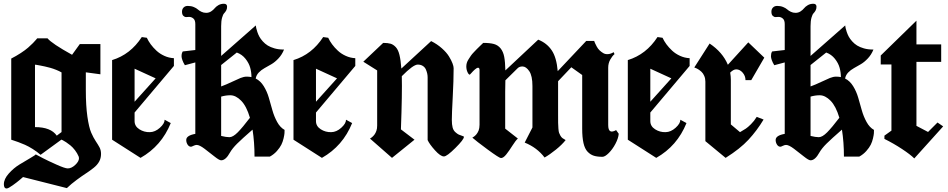

<svg xmlns="http://www.w3.org/2000/svg" viewBox="-20 -850 5147 1042"><path d="M347.7 64Q368.2 64 388.4 44.9Q408.7 25.9 408.7 8.3Q408.7 3.9 407.2 0Q399.4 -18.6 387 -34.7Q374.5 -50.8 362.3 -60.8Q350.1 -70.8 338.9 -78.1Q327.6 -85.4 320.8 -88.9L314 -91.8V-92.8L200.2 -9.8Q180.7 -26.9 157.7 -41.3Q134.8 -55.7 115.5 -64.2Q96.2 -72.8 79.8 -78.6Q63.5 -84.5 52.7 -87.9Q42 -91.3 41 -91.8V-532.2Q68.8 -546.4 93 -562.3Q117.2 -578.1 132.6 -591.6Q147.9 -605 158.7 -616Q169.4 -627 175.5 -634.3Q181.6 -641.6 182.1 -642.1H237.8Q260.7 -613.8 371.1 -552.7L413.1 -610.8H524.9V-446.8L445.8 -457.5V-361.3Q445.8 -276.4 454.3 -217Q462.9 -157.7 475.1 -129.9Q487.3 -102.1 499.3 -84.2Q511.2 -66.4 519.8 -50.8Q528.3 -35.2 528.3 -14.6Q528.3 8.3 518.3 26.6Q508.3 44.9 488.8 60.5Q469.2 76.2 447.8 90.1Q426.3 104 396.5 126Q366.7 147.9 342.8 170.9L105 110.8Q97.2 117.7 85.2 127.9Q73.2 138.2 49.1 155.5Q24.9 172.9 16.1 172.9Q1 172.9 1 149.9Q1 121.6 27.6 91.8Q54.2 62 85.9 42.7Q117.7 23.4 145.3 7.3Q172.9 -8.8 173.8 -12.2Q189.5 -3.9 213.6 8.8Q237.8 21.5 285.2 42.7Q332.5 64 347.7 64ZM314 -133.3V-457Q301.3 -464.4 284.9 -470.9Q268.6 -477.5 253.7 -481.7Q238.8 -485.8 223.4 -489.3Q208 -492.7 197.3 -494.6Q186.5 -496.6 178.2 -498L169.9 -499V-160.2Q255.9 -160.2 288.1 -113.8Z M588.4 -91.8V-523.9Q688 -554.2 749.5 -648.9L776.9 -645Q785.2 -627 798.1 -609.4Q811 -591.8 829.1 -575Q847.2 -558.1 871.8 -546.9Q896.5 -535.6 923.8 -534.2V-492.2L710.4 -239.3V-192.9Q710.4 -165 736.3 -148.4Q762.2 -131.8 793.5 -132.8Q821.8 -133.3 847.7 -156.5Q873.5 -179.7 873.5 -200.2L906.7 -182.1Q856.4 -57.6 742.7 6.8ZM710.4 -297.9 824.7 -424.8 710.4 -477.1Z M1444.3 0H1361.3Q1361.3 -78.1 1350.6 -146.5Q1293 -96.2 1267.1 -70.6Q1241.2 -44.9 1228 -22Q1205.1 20 1180.2 20Q1169.9 20 1144 -0.7Q1118.2 -21.5 1090.3 -42.5Q1062.5 -63.5 1047.4 -63.5Q1039.6 -63.5 1029.8 -58.6Q1020 -53.7 1016.6 -53.7Q1005.4 -53.7 998 -65.2Q990.7 -76.7 990.7 -90.3Q990.7 -114.7 1040 -123.5V-511.2L983.4 -496.1Q974.6 -510.3 970 -523.2Q965.3 -536.1 965.3 -544.4Q965.3 -552.7 966.8 -559.1Q968.3 -565.4 970.2 -568.4L972.2 -570.8L1040 -578.6V-719.2Q1040 -740.7 1029.5 -749.5Q1019 -758.3 1006.3 -758.3Q1003.4 -758.3 998 -757.8Q992.7 -757.3 990.2 -757.3Q981.9 -757.3 974.9 -764.2Q967.8 -771 967.8 -786.6Q967.8 -800.3 976.3 -809.1Q984.9 -817.9 999 -817.9Q1017.1 -817.9 1031.2 -812Q1045.4 -806.2 1053.2 -799.1Q1061 -792 1073 -786.1Q1085 -780.3 1098.6 -780.3Q1113.8 -780.3 1125.7 -788.1Q1137.7 -795.9 1144.8 -804.9Q1151.9 -814 1165 -821.8Q1178.2 -829.6 1195.3 -829.6Q1212.4 -829.6 1212.4 -813.5Q1212.4 -801.3 1207.3 -792.5Q1202.1 -783.7 1196.3 -777.8Q1190.4 -772 1185.3 -754.2Q1180.2 -736.3 1180.2 -708V-546.4L1368.2 -711.9Q1369.1 -704.6 1370.6 -697.3Q1372.1 -689.9 1376.7 -676.3Q1381.3 -662.6 1387.7 -650.9Q1394 -639.2 1406 -625.7Q1418 -612.3 1432.9 -603Q1447.8 -593.8 1470 -587.4Q1492.2 -581.1 1519 -581.1H1521.5Q1510.3 -553.2 1491.2 -533Q1472.2 -512.7 1452.9 -501.5Q1433.6 -490.2 1415.5 -480.2Q1397.5 -470.2 1384.3 -456.3Q1371.1 -442.4 1367.7 -423.8Q1393.6 -411.1 1411.4 -382.3Q1429.2 -353.5 1439 -319.6Q1448.7 -285.6 1458.3 -251.7Q1467.8 -217.8 1484.1 -188Q1500.5 -158.2 1524.4 -145Q1524.4 -135.7 1523.9 -127Q1523.4 -118.2 1519 -99.1Q1514.6 -80.1 1506.8 -64.5Q1499 -48.8 1482.9 -30.5Q1466.8 -12.2 1444.3 0ZM1344.7 -431.6Q1344.7 -457.5 1337.9 -482.4Q1331.1 -507.3 1312.3 -531Q1293.5 -554.7 1265.1 -564.9L1180.2 -497.1V-380.9Q1207 -390.6 1237.1 -405Q1267.1 -419.4 1285.4 -426.8Q1303.7 -434.1 1318.8 -434.1Q1331.5 -434.1 1344.7 -431.6ZM1336.4 -210.9Q1317.9 -273.9 1288.8 -303.5Q1259.8 -333 1230 -333Q1205.6 -333 1180.2 -325.7V-112.3Q1207.5 -105.5 1225.1 -105.5Q1244.1 -105.5 1270.3 -131.8Q1296.4 -158.2 1336.4 -210.9Z M1572.8 -91.8V-523.9Q1672.4 -554.2 1733.9 -648.9L1761.2 -645Q1769.5 -627 1782.5 -609.4Q1795.4 -591.8 1813.5 -575Q1831.5 -558.1 1856.2 -546.9Q1880.9 -535.6 1908.2 -534.2V-492.2L1694.8 -239.3V-192.9Q1694.8 -165 1720.7 -148.4Q1746.6 -131.8 1777.8 -132.8Q1806.2 -133.3 1832 -156.5Q1857.9 -179.7 1857.9 -200.2L1891.1 -182.1Q1840.8 -57.6 1727.1 6.8ZM1694.8 -297.9 1809.1 -424.8 1694.8 -477.1Z M2441.9 -480Q2441.9 -413.6 2437 -323Q2432.1 -232.4 2432.1 -199.2Q2432.1 -174.3 2436.3 -158.4Q2440.4 -142.6 2450.9 -133.1Q2461.4 -123.5 2469.7 -119.6Q2478 -115.7 2495.6 -109.9Q2497.6 -109.4 2497.6 -106.9Q2497.6 -92.8 2451.4 -46.9Q2405.3 -1 2389.2 -1Q2370.6 -1 2340.6 -34.4Q2310.5 -67.9 2300.8 -89.8V-430.2Q2300.8 -440.4 2298.6 -450.7Q2296.4 -460.9 2291.3 -472.9Q2286.1 -484.9 2274.7 -492.2Q2263.2 -499.5 2247.1 -499.5Q2222.7 -499.5 2160.6 -436.5Q2163.1 -344.7 2155.8 -147.9L2229.5 -91.8L2107.4 6.8L1987.8 -98.1L1990.7 -99.6Q1993.7 -101.6 1995.4 -102.8Q1997.1 -104 2000.5 -106.9Q2003.9 -109.9 2006.6 -112.8Q2009.3 -115.7 2012.5 -119.9Q2015.6 -124 2018.1 -129.2Q2020.5 -134.3 2022.7 -140.1Q2024.9 -146 2025.9 -153.3Q2026.9 -160.6 2026.9 -168.9V-467.8L1951.7 -515.1L2059.6 -617.2Q2084.5 -617.2 2099.6 -612.8Q2114.7 -608.4 2127.9 -594.2Q2141.1 -580.1 2147.9 -552Q2154.8 -523.9 2158.2 -478L2319.8 -627Q2353 -610.4 2378.4 -587.6Q2403.8 -564.9 2416.7 -543.7Q2429.7 -522.5 2435.8 -506.1Q2441.9 -489.7 2441.9 -480Z M3337.9 -124Q3335.9 -99.6 3320.1 -69.6Q3304.2 -39.6 3283.7 -19.3Q3263.2 1 3249.5 1Q3221.2 1 3202.6 -4.9Q3184.1 -10.7 3168.9 -26.6Q3153.8 -42.5 3146.7 -73.2Q3139.6 -104 3139.6 -151.9V-442.9L3080.6 -484.9L3008.8 -409.2V-226.1Q3008.8 -197.3 3009 -183.1Q3009.3 -168.9 3010.5 -152.3Q3011.7 -135.7 3014.2 -128.9Q3016.6 -122.1 3021.5 -113.5Q3026.4 -105 3032.7 -100.3Q3039.1 -95.7 3049.8 -89.8Q3030.3 -64.9 2997.1 -38.1Q2963.9 -11.2 2935.5 4.9Q2895 -48.8 2827.6 -76.2L2869.6 -158.2V-382.8Q2869.6 -438.5 2852.3 -463.9Q2835 -489.3 2815.4 -489.3Q2798.8 -489.3 2789.6 -480Q2753.9 -444.8 2722.7 -414.1Q2722.7 -397.5 2721.7 -352.5V-151.9L2790.5 -98.1Q2778.8 -87.9 2761.2 -60.1Q2743.7 -32.2 2727.8 -12.2Q2711.9 7.8 2698.7 7.8Q2689.5 7.8 2626.2 -38.8Q2563 -85.4 2543.5 -103L2546.4 -105Q2549.8 -106.9 2552 -108.4Q2554.2 -109.9 2558.3 -113.5Q2562.5 -117.2 2565.2 -120.6Q2567.9 -124 2571.5 -129.6Q2575.2 -135.3 2577.4 -141.4Q2579.6 -147.5 2581.1 -155.5Q2582.5 -163.6 2582.5 -172.9V-469.2Q2582.5 -482.4 2574.7 -482.4Q2567.9 -482.4 2557.4 -473.1Q2546.9 -463.9 2538.8 -454.3Q2530.8 -444.8 2529.8 -444.8Q2523.4 -444.8 2517.1 -458.7Q2510.7 -472.7 2510.7 -489.7Q2510.7 -499 2513.4 -508.5Q2516.1 -518.1 2523.2 -528.8Q2530.3 -539.6 2535.4 -547.4Q2540.5 -555.2 2552 -567.1Q2563.5 -579.1 2568.4 -584.2Q2573.2 -589.4 2586.7 -602.1Q2600.1 -614.7 2602.5 -617.2Q2639.2 -617.2 2660.9 -611.1Q2682.6 -605 2696.8 -587.4Q2710.9 -569.8 2716.3 -542.2Q2721.7 -514.6 2722.7 -467.8Q2787.1 -527.3 2900.9 -634.8Q2947.8 -616.2 2974.1 -577.1Q3000.5 -538.1 3006.8 -463.9L3161.6 -627.9H3204.6Q3206.1 -623 3209.2 -616Q3212.4 -608.9 3218.5 -597.4Q3224.6 -585.9 3233.6 -577.1Q3242.7 -568.4 3253.7 -561.8Q3264.6 -555.2 3279.5 -556.2Q3294.4 -557.1 3310.5 -566.9L3314.9 -556.2Q3302.2 -545.4 3291.5 -525.9Q3280.8 -506.3 3280.8 -482.9V-171.9Q3280.8 -144.5 3291.7 -138.2Q3302.7 -131.8 3323.7 -144Q3326.2 -140.1 3331.5 -133.1Q3336.9 -126 3337.9 -124Z M3387.2 -91.8V-523.9Q3486.8 -554.2 3548.3 -648.9L3575.7 -645Q3584 -627 3596.9 -609.4Q3609.9 -591.8 3627.9 -575Q3646 -558.1 3670.7 -546.9Q3695.3 -535.6 3722.7 -534.2V-492.2L3509.3 -239.3V-192.9Q3509.3 -165 3535.2 -148.4Q3561 -131.8 3592.3 -132.8Q3620.6 -133.3 3646.5 -156.5Q3672.4 -179.7 3672.4 -200.2L3705.6 -182.1Q3655.3 -57.6 3541.5 6.8ZM3509.3 -297.9 3623.5 -424.8 3509.3 -477.1Z M3748 -483.9 3831.1 -613.8Q3901.9 -566.4 3930.2 -498.5L4041 -620.1L4127.9 -537.1L4057.1 -415H4025.9Q4025.9 -438 4010.5 -455.8Q3995.1 -473.6 3975.6 -473.6Q3960.4 -473.6 3942.9 -456.1Q3946.3 -434.6 3946.3 -418V-174.8L3996.1 -132.8Q4017.1 -145 4027.6 -151.9Q4038.1 -158.7 4055.4 -175.8Q4072.8 -192.9 4086.9 -215.8L4124 -201.2Q4087.9 -141.1 4042.2 -91.8Q3996.6 -42.5 3918 6.8L3808.1 -84V-407.2Q3808.1 -423.8 3802 -438Q3795.9 -452.1 3787.1 -460.2Q3778.3 -468.3 3769.3 -473.9Q3760.3 -479.5 3753.9 -481.4Z M4643.1 0H4560.1Q4560.1 -78.1 4549.3 -146.5Q4491.7 -96.2 4465.8 -70.6Q4439.9 -44.9 4426.8 -22Q4403.8 20 4378.9 20Q4368.7 20 4342.8 -0.7Q4316.9 -21.5 4289.1 -42.5Q4261.2 -63.5 4246.1 -63.5Q4238.3 -63.5 4228.5 -58.6Q4218.8 -53.7 4215.3 -53.7Q4204.1 -53.7 4196.8 -65.2Q4189.5 -76.7 4189.5 -90.3Q4189.5 -114.7 4238.8 -123.5V-511.2L4182.1 -496.1Q4173.3 -510.3 4168.7 -523.2Q4164.1 -536.1 4164.1 -544.4Q4164.1 -552.7 4165.5 -559.1Q4167 -565.4 4168.9 -568.4L4170.9 -570.8L4238.8 -578.6V-719.2Q4238.8 -740.7 4228.3 -749.5Q4217.8 -758.3 4205.1 -758.3Q4202.1 -758.3 4196.8 -757.8Q4191.4 -757.3 4189 -757.3Q4180.7 -757.3 4173.6 -764.2Q4166.5 -771 4166.5 -786.6Q4166.5 -800.3 4175 -809.1Q4183.6 -817.9 4197.8 -817.9Q4215.8 -817.9 4230 -812Q4244.1 -806.2 4252 -799.1Q4259.8 -792 4271.7 -786.1Q4283.7 -780.3 4297.4 -780.3Q4312.5 -780.3 4324.5 -788.1Q4336.4 -795.9 4343.5 -804.9Q4350.6 -814 4363.8 -821.8Q4377 -829.6 4394 -829.6Q4411.1 -829.6 4411.1 -813.5Q4411.1 -801.3 4406 -792.5Q4400.9 -783.7 4395 -777.8Q4389.2 -772 4384 -754.2Q4378.9 -736.3 4378.9 -708V-546.4L4566.9 -711.9Q4567.9 -704.6 4569.3 -697.3Q4570.8 -689.9 4575.4 -676.3Q4580.1 -662.6 4586.4 -650.9Q4592.8 -639.2 4604.7 -625.7Q4616.7 -612.3 4631.6 -603Q4646.5 -593.8 4668.7 -587.4Q4690.9 -581.1 4717.8 -581.1H4720.2Q4709 -553.2 4689.9 -533Q4670.9 -512.7 4651.6 -501.5Q4632.3 -490.2 4614.3 -480.2Q4596.2 -470.2 4583 -456.3Q4569.8 -442.4 4566.4 -423.8Q4592.3 -411.1 4610.1 -382.3Q4627.9 -353.5 4637.7 -319.6Q4647.5 -285.6 4657 -251.7Q4666.5 -217.8 4682.9 -188Q4699.2 -158.2 4723.1 -145Q4723.1 -135.7 4722.7 -127Q4722.2 -118.2 4717.8 -99.1Q4713.4 -80.1 4705.6 -64.5Q4697.8 -48.8 4681.6 -30.5Q4665.5 -12.2 4643.1 0ZM4543.5 -431.6Q4543.5 -457.5 4536.6 -482.4Q4529.8 -507.3 4511 -531Q4492.2 -554.7 4463.9 -564.9L4378.9 -497.1V-380.9Q4405.8 -390.6 4435.8 -405Q4465.8 -419.4 4484.1 -426.8Q4502.4 -434.1 4517.6 -434.1Q4530.3 -434.1 4543.5 -431.6ZM4535.2 -210.9Q4516.6 -273.9 4487.5 -303.5Q4458.5 -333 4428.7 -333Q4404.3 -333 4378.9 -325.7V-112.3Q4406.2 -105.5 4423.8 -105.5Q4442.9 -105.5 4469 -131.8Q4495.1 -158.2 4535.2 -210.9Z M4759.8 -548.8 4953.6 -737.8V-608.9H5087.9V-514.2H4953.6V-167L5016.6 -133.8L5067.9 -185.1L5098.6 -164.1L4941.9 9.8Q4920.4 -11.7 4874.8 -41.7Q4829.1 -71.8 4779.8 -96.2V-113.8L4817.9 -141.1V-500H4759.8Z"/></svg>

Font: KJV1611
Style: Regular
Weight: 400
Version: Version 3.6.1